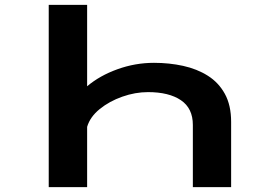

<svg xmlns="http://www.w3.org/2000/svg" viewBox="-20 -770 1140 790"><path d="M180.5 0V-750H338.5V-415Q390.5 -459 463.5 -485.2Q536.5 -511.5 613.5 -511.5Q676.5 -511.5 733.5 -499Q790.5 -486.5 835 -458.5Q879.5 -430.5 905.2 -383.8Q931 -337 931 -268.5V0H773.5V-256Q773.5 -324.5 724.2 -357.8Q675 -391 589 -391Q536.5 -391 483.2 -372.2Q430 -353.5 390.2 -321.2Q350.5 -289 338.5 -248V0Z"/></svg>

Font: Trispace Expanded SemiBold
Style: Regular
Weight: 600
Width: 7
Designer: Tyler Finck
Foundry: Etcetera Type Company
Version: Version 1.210; ttfautohint (v1.8.3)